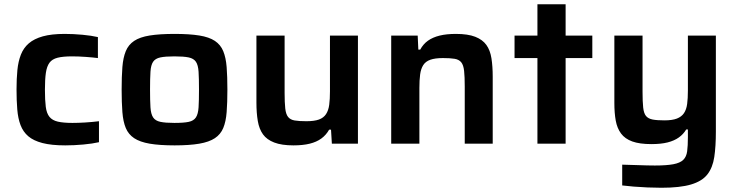

<svg xmlns="http://www.w3.org/2000/svg" viewBox="-20 -678 3477 906"><path d="M288 8Q223 8 180.5 -3Q138 -14 113.5 -35Q89 -56 77 -87.5Q65 -119 61.5 -161.5Q58 -204 58 -256Q58 -306 62 -347Q66 -388 78.5 -420Q91 -452 116 -473.5Q141 -495 182 -506.5Q223 -518 285 -518Q326 -518 369 -514Q412 -510 442 -503V-404Q419 -407 384.5 -409.5Q350 -412 320 -412Q277 -412 251.5 -405.5Q226 -399 213.5 -382Q201 -365 196.5 -334.5Q192 -304 192 -255Q192 -205 196 -174Q200 -143 213.5 -126.5Q227 -110 253 -104Q279 -98 322 -98Q349 -98 382 -100Q415 -102 447 -106V-7Q417 0 373 4Q329 8 288 8Z M804 8Q733 8 686.5 0Q640 -8 613 -26Q586 -44 573.5 -74Q561 -104 557.5 -149Q554 -194 554 -255Q554 -317 557.5 -361.5Q561 -406 573.5 -436.5Q586 -467 613 -485Q640 -503 686.5 -510.5Q733 -518 804 -518Q874 -518 920.5 -510.5Q967 -503 994 -485Q1021 -467 1033.5 -436.5Q1046 -406 1049.5 -361.5Q1053 -317 1053 -255Q1053 -194 1049.5 -149Q1046 -104 1033.5 -74Q1021 -44 994 -26Q967 -8 920.5 0Q874 8 804 8ZM803 -98Q847 -98 870.5 -103Q894 -108 904.5 -124Q915 -140 917 -171.5Q919 -203 919 -255Q919 -308 917 -339.5Q915 -371 904.5 -386.5Q894 -402 870.5 -407Q847 -412 803 -412Q760 -412 736.5 -407Q713 -402 702.5 -386.5Q692 -371 690 -339.5Q688 -308 688 -255Q688 -203 690 -171.5Q692 -140 702.5 -124Q713 -108 737 -103Q761 -98 803 -98Z M1365 8Q1309 8 1274 -5.5Q1239 -19 1221 -44Q1203 -69 1196.5 -107Q1190 -145 1190 -194V-510H1323V-240Q1323 -194 1326 -166.5Q1329 -139 1339.5 -126Q1350 -113 1370.5 -109.5Q1391 -106 1426 -106Q1463 -106 1485 -114Q1507 -122 1518.5 -139.5Q1530 -157 1533.5 -183.5Q1537 -210 1537 -247V-510H1669V0H1546L1542 -66H1533Q1519 -41 1496.5 -24.5Q1474 -8 1441.5 0Q1409 8 1365 8Z M1826 0V-510H1951L1954 -444H1963Q1977 -470 1999.5 -486Q2022 -502 2054.5 -510Q2087 -518 2131 -518Q2188 -518 2222.5 -504.5Q2257 -491 2275 -466Q2293 -441 2299 -403Q2305 -365 2305 -316V0H2173V-270Q2173 -316 2170 -343.5Q2167 -371 2156.5 -384Q2146 -397 2125.5 -400.5Q2105 -404 2070 -404Q2033 -404 2010.5 -396Q1988 -388 1977 -370.5Q1966 -353 1962.5 -326.5Q1959 -300 1959 -263V0Z M2516 0V-404H2408V-510H2516V-658H2649V-510H2775V-404H2649V0Z M3101 208Q3070 208 3035.5 206.5Q3001 205 2970 202.5Q2939 200 2916 197V99Q2956 100 2984 101Q3012 102 3032.5 102.5Q3053 103 3070 103Q3125 103 3157 97Q3189 91 3204 76.5Q3219 62 3222.5 36Q3226 10 3226 -31V-67H3218Q3205 -45 3183.5 -29.5Q3162 -14 3130.5 -6Q3099 2 3054 2Q2998 2 2963.5 -10.5Q2929 -23 2910.5 -48Q2892 -73 2885.5 -109Q2879 -145 2879 -192V-510H3012V-245Q3012 -198 3015 -170.5Q3018 -143 3028.5 -130.5Q3039 -118 3059.5 -114Q3080 -110 3115 -110Q3152 -110 3174 -118.5Q3196 -127 3207.5 -144Q3219 -161 3222.5 -187.5Q3226 -214 3226 -251V-510H3358V-57Q3358 13 3350.5 63Q3343 113 3318 145Q3293 177 3241 192.5Q3189 208 3101 208Z"/></svg>

Font: Saira SemiExpanded SemiBold
Style: Regular
Weight: 600
Width: 6
Designer: Hector Gatti with collaboration of the Omnibus-Type team
Foundry: Omnibus-Type
Version: Version 1.101